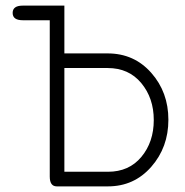

<svg xmlns="http://www.w3.org/2000/svg" viewBox="-20 -656 657 683"><path d="M157 -28V-584H61Q25 -584 25 -610Q25 -636 61 -636H209V-466H363Q457 -466 518 -397Q579 -328 579 -230Q579 -132 518 -62.5Q457 7 364 7H182Q157 7 157 -28ZM363 -414H209V-45H364Q439 -45 483 -98Q527 -151 527 -229Q527 -307 482.5 -360.5Q438 -414 363 -414Z"/></svg>

Font: Jura
Style: Regular
Weight: 400
Designer: Daniel Johnson, Alexei Vanyashin
Foundry: Daniel Johnson
Version: Version 5.103